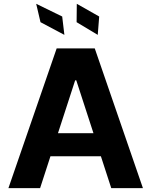

<svg xmlns="http://www.w3.org/2000/svg" viewBox="-20 -979 788 999"><path d="M188.6 0 242.5 -165.8H505L558.9 0H723.7L473 -727.3H274.9L23.8 0ZM281.6 -285.9 371.1 -561.1H376.8L466.3 -285.9ZM168.3 -959.2 190.7 -863.6 315 -797.6 303.6 -893.1ZM488.6 -797.6 496.1 -893.1 379.6 -959.2 378.6 -863.6Z"/></svg>

Font: Inter-Hewn
Style: Bold
Weight: 700
Designer: Rasmus Andersson
Foundry: rsms
Version: Version 3.012;git-f93a4a705